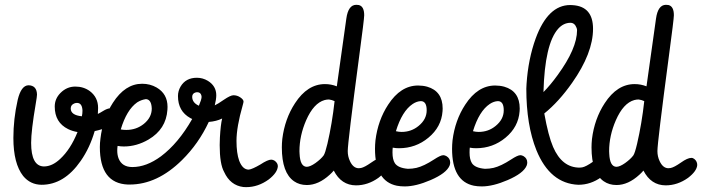

<svg xmlns="http://www.w3.org/2000/svg" viewBox="-20 -768 2918 798"><path d="M98.1 -413.6Q132.8 -413.1 133.8 -375Q133.8 -367.2 128.4 -335.9Q109.4 -224.1 109.4 -174.3Q109.4 -77.1 162.6 -76.2Q196.8 -76.2 230 -107.4Q273.4 -147.5 302.2 -219.2Q281.2 -222.7 263.2 -231.4Q207.5 -258.8 207.5 -325.2Q207.5 -357.4 231 -381.3Q257.3 -408.2 293 -408.2Q327.6 -408.2 353.5 -389.2Q387.7 -363.3 387.7 -319.3Q387.7 -316.4 386.7 -294.4Q395 -298.3 407.7 -306.2Q426.3 -317.9 439 -317.9Q445.8 -317.9 452.1 -314Q468.8 -304.7 468.8 -286.1Q468.8 -274.9 460.4 -264.2Q438 -236.8 373.5 -223.1Q353.5 -153.8 315.4 -99.1Q246.6 0 152.8 0Q106 -0.5 76.2 -36.6Q35.6 -88.4 35.6 -194.3Q35.6 -273.4 53.2 -351.1Q53.2 -352.1 53.7 -353.5Q67.9 -412.6 98.1 -413.6ZM299.8 -340.3Q294.9 -340.3 289.6 -338.4Q273.9 -332.5 273.9 -316.9Q274.4 -289.1 320.3 -284.7Q322.8 -295.9 322.8 -308.1Q322.8 -311 322.3 -314.5Q319.3 -340.3 299.8 -340.3Z M395 -156.7Q395 -173.3 397.5 -191.9Q407.2 -275.4 449.2 -340.8Q500 -419.9 570.8 -419.9Q604 -419.9 630.9 -404.3Q676.3 -377.9 676.3 -323.7Q676.3 -317.9 675.8 -311.5Q670.4 -231 597.2 -188Q547.9 -159.2 494.6 -159.2Q481.4 -159.2 468.8 -161.6Q467.3 -151.9 467.3 -142.1Q467.3 -124.5 472.7 -109.9Q486.8 -73.7 530.3 -73.7Q588.4 -73.7 648.9 -118.2Q721.2 -172.4 778.8 -273.4Q774.9 -275.4 771 -277.3Q719.7 -305.7 719.7 -368.7Q719.7 -389.6 730.5 -408.2Q752 -444.8 798.3 -444.8Q822.8 -444.8 843.8 -432.1Q878.9 -410.6 878.9 -372.1Q878.9 -355.5 872.6 -330.1Q886.2 -336.4 910.6 -353.5Q938 -372.1 950.2 -372.1Q965.3 -372.1 978 -363.8Q992.2 -354.5 992.2 -345.7Q992.2 -342.8 988.8 -330.6Q962.9 -240.2 962.9 -182.6Q962.9 -131.3 974.1 -100.1Q988.3 -63 1013.7 -63Q1028.3 -64.5 1062.5 -84.5Q1092.8 -104.5 1107.4 -104.5Q1114.7 -104.5 1122.1 -99.6Q1134.8 -89.8 1134.8 -77.1Q1133.3 -50.3 1096.7 -22Q1052.7 9.8 1003.4 9.8Q997.6 9.8 991.2 9.3Q937 2.4 911.6 -53.2Q893.1 -85.9 893.1 -165Q893.1 -180.2 894 -196.8Q897 -250 903.3 -275.4Q879.4 -263.7 847.7 -261.2Q805.7 -170.9 736.3 -102.5Q633.3 -1 519 -1Q515.6 -1 511.2 -1Q395 -5.9 395 -156.7ZM552.2 -343.8Q551.3 -343.3 549.8 -342.3Q506.3 -311.5 481.9 -230Q492.2 -228 504.9 -228Q546.4 -228 577.6 -252.9Q610.8 -279.8 610.8 -316.9Q610.8 -321.8 609.9 -327.1Q606 -355 586.4 -356Q568.4 -353.5 552.2 -343.8ZM778.8 -365.2Q779.3 -340.8 806.6 -328.6Q817.4 -353.5 817.9 -365.2Q817.9 -368.2 816.9 -371.6Q813.5 -384.8 798.8 -384.8Q795.9 -384.8 793 -383.8Q778.8 -379.9 778.8 -365.2Z M1151.4 -155.3Q1151.4 -171.9 1153.3 -190.4Q1163.6 -273.9 1206.1 -338.9Q1257.8 -418.5 1330.6 -418.5Q1356 -418.5 1379.9 -409.2L1419.4 -690.4Q1427.2 -747.6 1460.4 -748Q1465.8 -748 1471.2 -747.1Q1493.7 -741.7 1493.7 -704.6Q1493.7 -689.5 1472.7 -532.7Q1425.3 -175.8 1425.3 -140.1Q1425.3 -117.7 1434.6 -98.1Q1448.2 -68.8 1471.2 -68.8Q1475.6 -68.8 1480.5 -69.8Q1495.1 -72.8 1522.9 -92.3Q1550.3 -111.8 1566.4 -111.8Q1573.2 -111.8 1579.1 -106.9Q1590.8 -97.2 1590.8 -82Q1588.9 -56.6 1552.7 -28.8Q1508.8 2.4 1459.5 2.4Q1398.4 2 1367.2 -59.1Q1359.9 -50.3 1350.6 -42Q1303.7 1 1255.4 1Q1224.6 1 1202.1 -14.6Q1151.4 -49.8 1151.4 -155.3ZM1325.2 -122.1Q1331.5 -131.3 1340.8 -170.4Q1360.4 -254.9 1370.6 -347.7Q1359.4 -353 1347.2 -354.5Q1338.4 -354.5 1329.1 -352.1Q1283.7 -339.4 1252.4 -268.1Q1224.6 -204.1 1224.6 -139.6Q1224.6 -134.3 1225.1 -128.9Q1227.5 -74.7 1255.4 -74.7Q1269.5 -75.2 1291 -90.3Q1314 -106.9 1325.2 -122.1Z M1538.6 -149.4Q1538.6 -166 1540.5 -184.6Q1550.8 -268.1 1593.3 -333Q1645 -412.6 1717.8 -412.6Q1737.3 -412.6 1755.4 -407.7Q1819.8 -389.2 1819.8 -316.9Q1819.8 -311.5 1819.3 -305.7Q1814.5 -240.2 1760.7 -195.8Q1708 -151.9 1638.2 -151.9Q1625 -151.9 1612.3 -154.3Q1611.3 -147 1611.3 -133.8Q1611.3 -105.5 1621.1 -89.8Q1634.3 -69.8 1675.3 -66.4Q1693.4 -66.4 1710.9 -70.3Q1741.7 -77.6 1783.7 -105Q1811 -123 1822.3 -123Q1828.6 -123 1835.4 -119.1Q1851.1 -109.9 1851.1 -92.3Q1851.1 -86.4 1848.6 -79.6Q1835.4 -47.9 1769.5 -19.5Q1708.5 6.8 1662.1 6.8Q1644.5 6.8 1629.4 3.9Q1538.6 -14.6 1538.6 -149.4ZM1695.3 -335.9Q1650.9 -306.2 1625.5 -222.7Q1637.7 -219.7 1648.9 -219.7Q1689.5 -219.7 1719.7 -244.6Q1753.4 -272 1753.4 -309.6Q1753.4 -347.2 1729.5 -347.7Q1712.4 -347.2 1695.3 -335.9Z M1858.9 -149.4Q1858.9 -166 1860.8 -184.6Q1871.1 -268.1 1913.6 -333Q1965.3 -412.6 2038.1 -412.6Q2057.6 -412.6 2075.7 -407.7Q2140.1 -389.2 2140.1 -316.9Q2140.1 -311.5 2139.6 -305.7Q2134.8 -240.2 2081.1 -195.8Q2028.3 -151.9 1958.5 -151.9Q1945.3 -151.9 1932.6 -154.3Q1931.6 -147 1931.6 -133.8Q1931.6 -105.5 1941.4 -89.8Q1954.6 -69.8 1995.6 -66.4Q2013.7 -66.4 2031.2 -70.3Q2062 -77.6 2104 -105Q2131.3 -123 2142.6 -123Q2148.9 -123 2155.8 -119.1Q2171.4 -109.9 2171.4 -92.3Q2171.4 -86.4 2168.9 -79.6Q2155.8 -47.9 2089.8 -19.5Q2028.8 6.8 1982.4 6.8Q1964.8 6.8 1949.7 3.9Q1858.9 -14.6 1858.9 -149.4ZM2015.6 -335.9Q1971.2 -306.2 1945.8 -222.7Q1958 -219.7 1969.2 -219.7Q2009.8 -219.7 2040 -244.6Q2073.7 -272 2073.7 -309.6Q2073.7 -347.2 2049.8 -347.7Q2032.7 -347.2 2015.6 -335.9Z M2383.8 0Q2266.1 -4.9 2209.5 -143.6Q2167.5 -248 2167.5 -399.4Q2167.5 -407.2 2168.5 -419.4Q2175.3 -522.5 2206.5 -608.4Q2257.3 -747.1 2350.1 -747.1Q2355 -747.1 2360.4 -746.6Q2444.8 -741.2 2444.8 -648.4Q2444.8 -547.4 2357.9 -423.8Q2302.7 -345.2 2242.2 -296.4Q2258.8 -203.6 2278.8 -157.2Q2315.9 -71.3 2389.2 -71.3Q2394 -71.3 2399.4 -72.3Q2415.5 -75.2 2444.3 -95.7Q2472.2 -114.7 2487.8 -114.7Q2494.6 -114.7 2501 -110.4Q2515.1 -100.6 2515.1 -84Q2514.2 -58.6 2479 -31.7Q2435.1 0 2383.8 0ZM2350.6 -673.3Q2321.8 -672.9 2299.8 -648.4Q2244.1 -585.4 2238.8 -385.3Q2268.1 -415 2297.4 -455.6Q2378.4 -566.4 2378.4 -642.6Q2378.4 -646.5 2376.5 -651.9Q2368.7 -673.3 2350.6 -673.3Z M2438.5 -155.3Q2438.5 -171.9 2440.4 -190.4Q2450.7 -273.9 2493.2 -338.9Q2544.9 -418.5 2617.7 -418.5Q2643.1 -418.5 2667 -409.2L2706.5 -690.4Q2714.4 -747.6 2747.6 -748Q2752.9 -748 2758.3 -747.1Q2780.8 -741.7 2780.8 -704.6Q2780.8 -689.5 2759.8 -532.7Q2712.4 -175.8 2712.4 -140.1Q2712.4 -117.7 2721.7 -98.1Q2735.4 -68.8 2758.3 -68.8Q2762.7 -68.8 2767.6 -69.8Q2782.2 -72.8 2810.1 -92.3Q2837.4 -111.8 2853.5 -111.8Q2860.4 -111.8 2866.2 -106.9Q2877.9 -97.2 2877.9 -82Q2876 -56.6 2839.8 -28.8Q2795.9 2.4 2746.6 2.4Q2685.5 2 2654.3 -59.1Q2647 -50.3 2637.7 -42Q2590.8 1 2542.5 1Q2511.7 1 2489.3 -14.6Q2438.5 -49.8 2438.5 -155.3ZM2612.3 -122.1Q2618.7 -131.3 2627.9 -170.4Q2647.5 -254.9 2657.7 -347.7Q2646.5 -353 2634.3 -354.5Q2625.5 -354.5 2616.2 -352.1Q2570.8 -339.4 2539.6 -268.1Q2511.7 -204.1 2511.7 -139.6Q2511.7 -134.3 2512.2 -128.9Q2514.6 -74.7 2542.5 -74.7Q2556.6 -75.2 2578.1 -90.3Q2601.1 -106.9 2612.3 -122.1Z"/></svg>

Font: Vibur
Style: Medium
Weight: 400
Version: Version 1.004